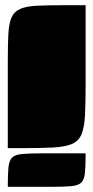

<svg xmlns="http://www.w3.org/2000/svg" viewBox="-20 -720 360 740"><path d="M310 -394Q310 -321 307.5 -274.5Q305 -228 294 -202Q283 -176 257 -165Q231 -154 185 -151.5Q139 -149 65 -149H10V-475Q10 -543 12 -585.5Q14 -628 24 -651.5Q34 -675 57.5 -685.5Q81 -696 123 -698Q165 -700 232 -700H310ZM142 -129H310Q310 -81 307.5 -54.5Q305 -28 293.5 -16.5Q282 -5 254.5 -2.5Q227 0 177 0H10Q10 -48 12.5 -74.5Q15 -101 26.5 -112.5Q38 -124 65.5 -126.5Q93 -129 142 -129Z"/></svg>

Font: Badeen Display
Style: Regular
Weight: 400
Version: Version 1.000; ttfautohint (v1.8.4.7-5d5b)